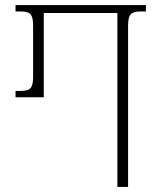

<svg xmlns="http://www.w3.org/2000/svg" viewBox="-20 -734 632 754"><path d="M441 0H483V-633C483 -678 495 -689 533 -689H553V-714H41V-689H61C99 -689 110 -678 110 -633V-433C110 -388 99 -377 61 -377H41V-352H152V-683H441Z"/></svg>

Font: Noto Serif Georgian Condensed ExtraLight
Style: Regular
Weight: 200
Width: 3
Designer: Monotype Design Team, Akaki Razmadze
Foundry: Google LLC
Version: Version 2.003